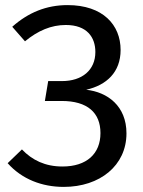

<svg xmlns="http://www.w3.org/2000/svg" viewBox="-20 -721 561 753"><path d="M230 12C372 12 476 -72 476 -198C476 -305 402 -360 318 -369C398 -387 453 -438 453 -525C453 -623 384 -701 245 -701C162 -701 91 -672 28 -616L78 -559C129 -601 181 -623 238 -623C321 -623 354 -575 354 -517C354 -446 302 -403 223 -403H169L156 -325H222C323 -325 374 -279 374 -199C374 -118 320 -68 225 -68C157 -68 106 -93 66 -135L10 -81C66 -18 145 12 230 12Z"/></svg>

Font: Fira Math
Style: Regular
Weight: 400
Designer: Xiangdong Zeng
Foundry: Xiangdong Zeng
Version: Version 0.3.4